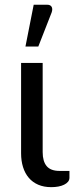

<svg xmlns="http://www.w3.org/2000/svg" viewBox="-20 -766 306 792"><path d="M67 -506.5H156V-138.5Q156 -100.5 172.5 -80.8Q189 -61 225.5 -61H266.5V-33Q266.5 -23.5 260.5 -16.2Q254.5 -9 244.2 -4Q234 1 220.5 3.5Q207 6 191.5 6Q161 6 137.8 -4Q114.5 -14 98.8 -32.5Q83 -51 75 -76.8Q67 -102.5 67 -133.5ZM85 -574 119 -746.5H174.5Q188 -746.5 193 -737.8Q198 -729 193 -714.5L138 -574Z"/></svg>

Font: Lato 2
Style: Regular
Weight: 400
Designer: Lukasz Dziedzic with Adam Twardoch and Botio Nikoltchev
Foundry: tyPoland Lukasz Dziedzic
Version: Version 2.015; 2015-08-06; http://www.latofonts.com/